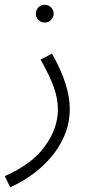

<svg xmlns="http://www.w3.org/2000/svg" viewBox="-37 -559 384 809"><path d="M6 230 -17 183Q96 134 151.5 58Q207 -18 207 -97Q207 -144 189 -193.5Q171 -243 134 -308L182 -333Q257 -201 257 -101Q257 -40 234.5 12.5Q212 65 175 107Q138 149 94 180Q50 211 6 230ZM152 -464Q136 -464 125 -475Q114 -486 114 -501Q114 -517 125 -528Q136 -539 152 -539Q167 -539 178 -528Q189 -517 189 -501Q189 -486 178 -475Q167 -464 152 -464Z"/></svg>

Font: Noto Sans Arabic UI SmCn Lt
Style: Regular
Weight: 300
Width: 4
Designer: Monotype Design Team, Nadine Chahine and Nizar Qandah
Foundry: Monotype Imaging Inc.
Version: Version 2.010; ttfautohint (v1.8.4.7-5d5b)